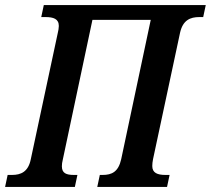

<svg xmlns="http://www.w3.org/2000/svg" viewBox="-52 -734 828 754"><path d="M-32 0H242L252 -47H238C208 -47 191 -54 191 -81C191 -88 192 -98 195 -109L311 -656H540L424 -109C413 -59 387 -47 351 -47H340L330 0H604L614 -47H598C566 -47 546 -55 546 -82C546 -89 547 -100 549 -109L655 -605C666 -655 695 -667 731 -667H746L756 -714H120L110 -667H126C158 -667 179 -660 179 -632C179 -624 177 -613 175 -605L69 -109C59 -59 30 -47 -5 -47H-22Z"/></svg>

Font: Noto Serif Condensed SemiBold
Style: Italic
Weight: 600
Width: 3
Italic angle: -12°
Designer: Monotype Design Team
Foundry: Monotype Imaging Inc.
Version: Version 2.014